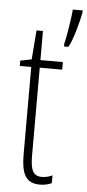

<svg xmlns="http://www.w3.org/2000/svg" viewBox="-55 -792 380 834"><g transform="rotate(5 135.5 -375.0)"><path d="M271 -750V-760H228C227 -732 210 -627 204 -610V-597H223C242 -628 264 -713 271 -750ZM157 -24C117 -24 107 -53 107 -115V-496H205V-529H107V-656H79L69 -529L20 -519V-496H70V-116C70 -33 88 10 151 10C172 10 188 6 203 -1V-35C192 -29 174 -24 157 -24Z"/></g></svg>

Font: Noto Sans Thai Looped ExtraCondensed ExtraLight
Style: Regular
Weight: 200
Width: 2
Designer: Sasikarn Vongin, Ben Mitchell
Foundry: The Fontpad Ltd
Version: Version 1.001